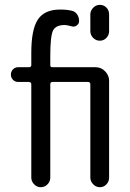

<svg xmlns="http://www.w3.org/2000/svg" viewBox="-20 -780 540 800"><path d="M434.6 -719.7V-650.4Q434.6 -633.8 423.3 -622.1Q412.1 -610.4 396 -610.4Q379.9 -610.4 368.2 -622.1Q356.4 -633.8 356.4 -650.4V-719.7Q356.4 -735.4 368.2 -747.6Q379.9 -759.8 396 -759.8Q412.1 -759.8 423.3 -748.5Q434.6 -737.3 434.6 -719.7ZM55.7 -438.5Q43 -438.5 34.2 -447.3Q25.4 -456.1 25.4 -469.2Q25.4 -482.4 34.2 -491.2Q43 -500 55.7 -500H100.6Q109.4 -500 110.4 -507.8V-559.6Q110.4 -658.2 138.2 -699.2Q166 -740.2 230.5 -740.2Q258.8 -740.2 278.3 -735.4Q293 -732.4 301.3 -720.2Q309.6 -708 309.6 -692.4Q309.6 -681.6 300.3 -674.3Q291 -667 280.3 -669.9Q257.8 -675.8 250 -675.8Q211.9 -675.8 200.7 -652.3Q189.5 -628.9 189.5 -544.9V-507.8Q189.5 -500 198.2 -500H377.9Q401.4 -500 418 -482.9Q434.6 -465.8 434.6 -443.4V-40Q434.6 -23.4 423.3 -11.7Q412.1 0 396 0Q379.9 0 368.2 -12.2Q356.4 -24.4 356.4 -40V-428.7Q356.4 -437.5 347.7 -438.5H198.2Q189.5 -438.5 189.5 -428.7V-40Q189.5 -23.4 177.7 -11.7Q166 0 149.9 0Q133.8 0 122.1 -12.2Q110.4 -24.4 110.4 -40V-428.7Q110.4 -437.5 100.6 -438.5Z"/></svg>

Font: Rounded Mgen+ 1mn regular
Style: Regular
Weight: 400
Designer: [Source Han Sans]
Ryoko NISHIZUKA  (kana & ideographs); Paul D. Hunt (Latin, Greek & Cyrillic); Wenlong ZHANG  (bopomofo
Version: Version 1.059.20150602